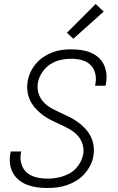

<svg xmlns="http://www.w3.org/2000/svg" viewBox="-20 -929 590 961"><path d="M217 12Q190 12 165 8.5Q140 5 117 -3.5Q94 -12 75 -27.5Q56 -43 44.5 -64Q33 -85 30 -110.5Q27 -136 32 -162L34 -171H86L85 -165Q79 -136 87 -109Q95 -82 114.5 -65Q134 -48 161.5 -41.5Q189 -35 218 -35Q236 -35 254.5 -37.5Q273 -40 291.5 -45.5Q310 -51 328 -61Q346 -71 359.5 -85.5Q373 -100 382.5 -117.5Q392 -135 396 -154Q401 -181 393.5 -206Q386 -231 369.5 -249.5Q353 -268 331.5 -280.5Q310 -293 287 -303.5Q264 -314 241 -325Q218 -336 198 -350.5Q178 -365 161 -383Q144 -401 132.5 -423Q121 -445 117.5 -471.5Q114 -498 119 -525Q123 -548 134 -570.5Q145 -593 161.5 -612Q178 -631 199.5 -645Q221 -659 244 -667.5Q267 -676 290 -679Q313 -682 336 -682Q362 -682 386.5 -678.5Q411 -675 433 -666Q455 -657 472.5 -641.5Q490 -626 500 -605Q510 -584 512.5 -559.5Q515 -535 510 -509L508 -500H456L457 -507Q463 -534 457 -560Q451 -586 433.5 -603.5Q416 -621 390 -628Q364 -635 336 -635Q310 -635 283 -629Q256 -623 232 -607.5Q208 -592 191.5 -567.5Q175 -543 170 -517Q165 -490 172 -465Q179 -440 195.5 -421Q212 -402 233.5 -389.5Q255 -377 278.5 -366.5Q302 -356 324.5 -345Q347 -334 367.5 -319.5Q388 -305 405 -287Q422 -269 433.5 -247Q445 -225 448.5 -199Q452 -173 447 -146Q443 -122 430.5 -98.5Q418 -75 400.5 -56Q383 -37 360.5 -23.5Q338 -10 314 -2Q290 6 265.5 9Q241 12 217 12ZM347 -735 315 -765 459 -909 499 -871Z"/></svg>

Font: Lode Dark
Style: Italic
Weight: 400
Italic angle: -11°
Monospace: yes
Designer: Belleve Invis
Foundry: Belleve Invis
Version: Version 29.2.0; ttfautohint (v1.8.3)